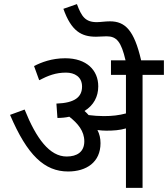

<svg xmlns="http://www.w3.org/2000/svg" viewBox="-20 -916 819 936"><path d="M470 -218C470 -242 465 -263 455 -282C471 -280 486 -279 498 -279C533 -279 563 -281 594 -290V0H675V-551H779V-622H668C634 -769 590 -812 516 -812C492 -812 470 -808 452 -808C395 -808 377 -837 355 -896L289 -873C328 -763 378 -737 448 -737C465 -737 482 -739 500 -739C549 -739 571 -712 592 -622H521V-551H594V-363C560 -354 528 -350 486 -350C461 -350 436 -352 412 -355C406 -362 399 -369 392 -375C437 -403 459 -445 459 -495C459 -574 402 -632 298 -632C232 -632 181 -612 146 -594L171 -525C216 -548 252 -562 302 -562C343 -562 380 -542 380 -494C380 -444 346 -414 255 -411L260 -341C281 -341 300 -343 318 -347C360 -314 391 -277 391 -227C391 -175 355 -153 305 -153C222 -153 157 -240 100 -382L29 -356C113 -159 197 -80 312 -80C401 -80 470 -125 470 -218Z"/></svg>

Font: Noto Sans Devanagari UI
Style: Regular
Weight: 400
Designer: Jelle Bosma - Monotype Design Team
Foundry: Monotype Imaging Inc.
Version: Version 2.003